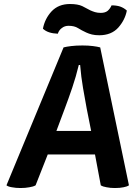

<svg xmlns="http://www.w3.org/2000/svg" viewBox="-20 -948 691 972"><path d="M490.2 -9.8Q501 -2.9 519.5 0Q538.1 3.9 561.5 3.9Q587.9 3.9 605.5 0Q622.1 -2.9 632.8 -9.8Q584 -242.2 487.3 -708Q473.6 -711.9 450.2 -714.8Q427.7 -717.8 397.5 -717.8Q365.2 -717.8 340.8 -714.8Q316.4 -711.9 301.8 -708Q206.1 -475.6 12.7 -9.8Q21.5 -2.9 40 0Q59.6 3.9 84 3.9Q108.4 3.9 128.9 0Q148.4 -2.9 160.2 -9.8Q180.7 -61.5 221.7 -166Q282.2 -166 460.9 -166Q467.8 -127 490.2 -9.8ZM307.6 -397.5Q327.1 -449.2 345.7 -503.9Q364.3 -558.6 378.9 -619.1Q380.9 -619.1 385.7 -619.1Q390.6 -558.6 400.4 -502Q410.2 -445.3 418.9 -398.4Q426.8 -360.4 441.4 -285.2Q397.5 -285.2 265.6 -285.2Q276.4 -313.5 307.6 -397.5ZM197.3 -802.7Q210.9 -790 229.5 -784.2Q248 -778.3 272.5 -777.3Q279.3 -796.9 293.9 -806.6Q307.6 -817.4 327.1 -817.4Q356.4 -817.4 375 -805.7Q393.6 -793.9 417 -783.2Q429.7 -777.3 445.3 -773.4Q460.9 -769.5 482.4 -769.5Q543.9 -769.5 579.1 -808.6Q613.3 -847.7 622.1 -894.5Q607.4 -908.2 587.9 -915Q569.3 -920.9 544.9 -920.9Q537.1 -903.3 524.4 -892.6Q511.7 -882.8 490.2 -882.8Q473.6 -882.8 460.9 -886.7Q448.2 -890.6 437.5 -895.5Q418 -905.3 396.5 -917Q374 -927.7 334 -927.7Q276.4 -927.7 241.2 -890.6Q207 -853.5 197.3 -802.7Z"/></svg>

Font: cl
Style: Bold Italic
Weight: 400
Designer: Mitja Miklavcic
Version: Version 7.504; 2011; Build 1022